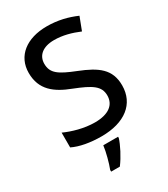

<svg xmlns="http://www.w3.org/2000/svg" viewBox="-227 -877 1003 1148"><g transform="rotate(-30 275.0 -302.5)"><path d="M505 -244C505 -356 437 -404 316 -452C208 -495 166 -522 166 -588C166 -644 208 -682 287 -682C347 -682 403 -666 458 -643L492 -732C432 -758 367 -775 290 -775C151 -775 58 -704 58 -587C58 -470 133 -415 238 -375C352 -330 398 -301 398 -236C398 -173 350 -133 254 -133C179 -133 103 -156 50 -180V-78C98 -54 169 -41 247 -41C407 -41 505 -117 505 -244ZM330 19V10H228C223 53 204 123 190 158V170H250C285 124 318 58 330 19Z"/></g></svg>

Font: Noto Sans Tamil UI Medium
Style: Regular
Weight: 500
Designer: Jelle Bosma - Monotype Design Team
Foundry: Monotype Imaging Inc.
Version: Version 2.004